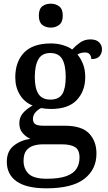

<svg xmlns="http://www.w3.org/2000/svg" viewBox="-20 -783 584 1043"><path d="M232 240Q124 240 70.5 202.5Q17 165 17 96Q17 39 54 9Q91 -21 145 -29Q123 -38 104 -59Q85 -80 85 -113Q85 -144 103 -166.5Q121 -189 157 -210Q113 -227 88 -268Q63 -309 63 -362Q63 -448 111 -497.5Q159 -547 257 -547Q293 -547 324.5 -537Q356 -527 372 -514Q390 -534 414.5 -551.5Q439 -569 471 -569Q503 -569 518.5 -553Q534 -537 534 -516Q534 -494 521 -478Q508 -462 476 -462Q476 -476 468 -487Q460 -498 442 -498Q419 -498 401 -487Q419 -465 431 -435Q443 -405 443 -364Q443 -289 397.5 -240Q352 -191 257 -191Q245 -191 228.5 -192.5Q212 -194 203 -196Q185 -187 172 -172Q159 -157 159 -136Q159 -118 171 -109Q183 -100 217 -100H332Q424 -100 464 -58Q504 -16 504 51Q504 138 437.5 189Q371 240 232 240ZM254 -242Q300 -242 318.5 -272.5Q337 -303 337 -365Q337 -429 318 -462Q299 -495 253 -495Q208 -495 188.5 -461Q169 -427 169 -364Q169 -303 189 -272.5Q209 -242 254 -242ZM234 188Q302 188 341 173.5Q380 159 396 133Q412 107 412 73Q412 31 387.5 16Q363 1 316 1H213Q187 1 163 8Q139 15 123.5 34Q108 53 108 91Q108 134 135.5 161Q163 188 234 188ZM256 -633Q228 -633 209.5 -648Q191 -663 191 -698Q191 -734 209.5 -748.5Q228 -763 256 -763Q282 -763 301.5 -748.5Q321 -734 321 -698Q321 -663 301.5 -648Q282 -633 256 -633Z"/></svg>

Font: Noto Serif NP Hmong Medium
Style: Regular
Weight: 500
Designer: Dalton Maag Ltd
Foundry: Dalton Maag Ltd
Version: Version 1.001; ttfautohint (v1.8.4.7-5d5b)